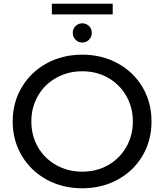

<svg xmlns="http://www.w3.org/2000/svg" viewBox="-20 -1001 880 1029"><path d="M48 -350Q48 -451 96.5 -533Q145 -615 230 -661.5Q315 -708 421 -708Q526 -708 611 -661.5Q696 -615 744 -533.5Q792 -452 792 -350Q792 -248 744 -166.5Q696 -85 611 -38.5Q526 8 421 8Q315 8 230 -38.5Q145 -85 96.5 -167Q48 -249 48 -350ZM692 -350Q692 -426 656.5 -487.5Q621 -549 559.5 -584Q498 -619 421 -619Q344 -619 281.5 -584Q219 -549 183.5 -487.5Q148 -426 148 -350Q148 -274 183.5 -212.5Q219 -151 281.5 -116Q344 -81 421 -81Q498 -81 559.5 -116Q621 -151 656.5 -212.5Q692 -274 692 -350ZM370 -825Q370 -847 385 -861.5Q400 -876 421 -876Q442 -876 457 -861.5Q472 -847 472 -825Q472 -803 457 -788Q442 -773 421 -773Q400 -773 385 -788Q370 -803 370 -825ZM258 -981H584V-924H258Z"/></svg>

Font: Montserrat Alternates Medium
Style: Regular
Weight: 500
Designer: Julieta Ulanovsky
Foundry: Julieta Ulanovsky
Version: Version 7.200